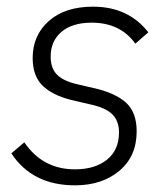

<svg xmlns="http://www.w3.org/2000/svg" viewBox="-20 -544 502 576"><path d="M205 12Q77 12 14 -84L53 -117Q108 -36 205 -36Q265 -36 301 -65Q337 -94 337 -147Q337 -181 317 -201Q297 -221 250 -231L207 -241Q145 -254 111.5 -283.5Q78 -313 78 -370Q78 -438 126.5 -481Q175 -524 259 -524Q365 -524 425 -447L386 -413Q341 -476 255 -476Q197 -476 164.5 -448.5Q132 -421 132 -374Q132 -339 151.5 -319.5Q171 -300 217 -290L260 -280Q324 -266 357 -237Q390 -208 390 -150Q390 -75 338 -31.5Q286 12 205 12Z"/></svg>

Font: IBM Plex Sans Light
Style: Italic
Weight: 300
Italic angle: -11.31°
Designer: Mike Abbink, Paul van der Laan, Pieter van Rosmalen
Foundry: Bold Monday
Version: Version 3.0